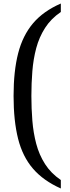

<svg xmlns="http://www.w3.org/2000/svg" viewBox="-20 -825 397 1089"><path d="M325 244Q226 200 167 131.5Q108 63 82.5 -38.5Q57 -140 57 -281Q57 -422 83 -523Q109 -624 167.5 -693Q226 -762 325 -805V-757Q269 -719 235.5 -666.5Q202 -614 185.5 -552Q169 -490 163.5 -421Q158 -352 158 -281Q158 -210 163.5 -141Q169 -72 185.5 -9.5Q202 53 235.5 105.5Q269 158 325 196Z"/></svg>

Font: Noto Serif Malayalam
Style: Regular
Weight: 400
Designer: Indian type Foundry, Jelle Bosma, Monotype Design Team
Foundry: Monotype Imaging Inc.
Version: Version 2.103